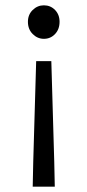

<svg xmlns="http://www.w3.org/2000/svg" viewBox="-20 -518 329 722"><path d="M103 184 105 90 116 -288H173L184 90L186 184ZM145 -372Q121 -372 103 -390Q85 -408 85 -436Q85 -463 103 -480.5Q121 -498 145 -498Q170 -498 187 -480.5Q204 -463 204 -436Q204 -408 187 -390Q170 -372 145 -372Z"/></svg>

Font: Source Sans 3 ExtraLight
Style: Regular
Weight: 400
Version: Version 3.052;hotconv 1.1.0;makeotfexe 2.6.0